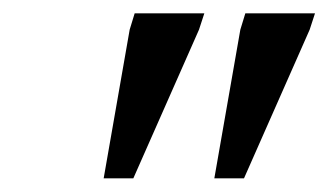

<svg xmlns="http://www.w3.org/2000/svg" viewBox="-20 -696 492 288"><path d="M135.5 -428.5 174.5 -651.5 182 -676H286.5L278.5 -651.5L180 -428.5ZM301.5 -428.5 340.5 -651.5 348 -676H452.5L444.5 -651.5L346 -428.5Z"/></svg>

Font: Newsreader 16pt 16pt Medium
Style: Italic
Weight: 500
Italic angle: -17°
Version: Version 1.003